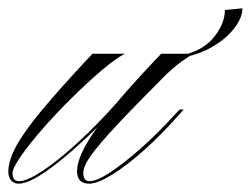

<svg xmlns="http://www.w3.org/2000/svg" viewBox="-102 -432 602 461"><path d="M120 -303H198Q176 -292 142 -263Q108 -234 71 -197.5Q34 -161 1.5 -124Q-31 -87 -51.5 -57.5Q-72 -28 -72 -16Q-72 3 -56 3Q-37 3 0 -21.5Q37 -46 84 -89Q131 -132 178 -185H189Q102 -93 37.5 -42Q-27 9 -57 9Q-69 9 -75.5 1Q-82 -7 -82 -20Q-82 -46 -63.5 -80.5Q-45 -115 -1 -168Q43 -221 120 -303ZM112 9Q83 9 83 -21Q83 -59 131 -125.5Q179 -192 285 -303H363Q350 -296 331.5 -282.5Q313 -269 290 -246Q220 -176 178 -131Q136 -86 117 -59.5Q98 -33 98 -17Q98 3 113 3Q131 3 164 -19Q197 -41 237.5 -77Q278 -113 317 -156L329 -169H339L330 -159Q287 -110 244.5 -72Q202 -34 167 -12.5Q132 9 112 9ZM480 -412Q480 -390 461.5 -365.5Q443 -341 412 -322Q381 -303 342 -295V-301Q389 -313 413.5 -345Q438 -377 438 -408Z"/></svg>

Font: Ballet
Style: Regular
Weight: 400
Designer: Maximiliano R. Sproviero
Foundry: Omnibus-Type
Version: Version 1.100